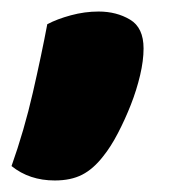

<svg xmlns="http://www.w3.org/2000/svg" viewBox="-30 -198 293 333"><path d="M149 73Q132 95 112.5 105Q93 115 65 115Q21 115 -10 90Q12 28 27 -37.5Q42 -103 52 -156Q69 -165 93 -171.5Q117 -178 141 -178Q172 -178 195.5 -164Q219 -150 219 -114Q219 -93 213 -67.5Q207 -42 197 -16.5Q187 9 174.5 33Q162 57 149 73Z"/></svg>

Font: Baloo Paaji
Style: Regular
Weight: 400
Designer: Shuchita Grover and Ek Type
Foundry: Ek Type
Version: Version 1.007;PS 1.000;hotconv 1.0.88;makeotf.lib2.5.647800